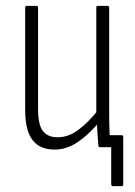

<svg xmlns="http://www.w3.org/2000/svg" viewBox="-20 -503 462 656"><path d="M365 133Q363 133 361.5 131Q360 129 360 127V0H322L350 -41H396Q401 -41 401 -35V127Q401 133 396 133ZM167 8Q116 8 91 -24.5Q66 -57 66 -128V-477Q66 -483 71 -483H104Q110 -483 110 -477V-130Q110 -77 126.5 -55.5Q143 -34 177 -34Q214 -34 248 -59.5Q282 -85 318 -130L320 -87Q283 -43 245.5 -17.5Q208 8 167 8ZM322 0Q316 0 316 -6Q314 -29 312.5 -54.5Q311 -80 311 -99L309 -110V-477Q309 -483 314 -483H347Q353 -483 353 -477V-116Q353 -84 354 -57Q355 -30 356 -7Q357 0 351 0Z"/></svg>

Font: Sofia Sans Condensed Light
Style: Regular
Weight: 300
Designer: Botio Nikoltchev, Ani Petrova
Foundry: lettersoup
Version: Version 4.101